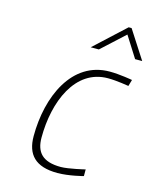

<svg xmlns="http://www.w3.org/2000/svg" viewBox="-112 -806 718 890"><g transform="rotate(15 247.5 -361.0)"><path d="M287 -595 397 -696 461 -595H495L408 -730H394L248 -595ZM363 -509C182 -509 99 -319 99 -129C99 -41 143 8 249 8C305 8 372 -10 372 -10V-42C372 -42 294 -23 257 -23C169 -23 136 -62 136 -132C136 -304 206 -477 363 -477C406 -477 463 -467 463 -467L472 -498C472 -498 412 -509 363 -509Z"/></g></svg>

Font: RazerF5 Thin
Style: Italic
Weight: 250
Foundry: Razer Inc.
Version: Version 2